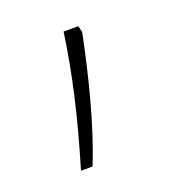

<svg xmlns="http://www.w3.org/2000/svg" viewBox="-62 -166 307 344"><g transform="rotate(-20 91.5 6.5)"><path d="M122 -116H94C83 -40 67 32 38 129H60C88 60 110 -30 125 -104Z"/></g></svg>

Font: Noto Sans Arabic Thin
Style: Regular
Weight: 100
Designer: Monotype Design Team, Nadine Chahine, Nizar Qandah and Khaled Hosny
Foundry: Monotype Imaging Inc.
Version: Version 2.012